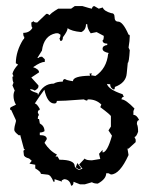

<svg xmlns="http://www.w3.org/2000/svg" viewBox="-20 -588 484 617"><path d="M74.7 -62 82 -71.3 73.7 -78.6Q56.6 -83 56.6 -91.3L55.2 -103.5L60.5 -107.9L57.1 -108.9L44.9 -154.3L41 -152.8Q25.9 -164.1 25.9 -170.4Q25.9 -180.7 31.2 -197.8V-201.7L16.1 -234.4Q12.2 -234.4 12.2 -238.8L14.2 -243.2L31.2 -251.5Q23.4 -265.1 23.4 -280.3Q23.4 -289.6 27.3 -296.9L20 -313.5L23.4 -322.3Q20 -329.1 20 -338.9Q20 -342.8 23.4 -342.8L20 -351.1Q23.4 -364.7 38.1 -380.4L30.8 -384.8Q31.2 -423.8 54.7 -461.4Q58.1 -461.4 58.1 -469.7Q54.7 -469.7 54.7 -482.4Q75.2 -482.4 84.5 -499Q80.6 -499 80.6 -515.6L88.4 -520Q88.4 -515.6 99.6 -515.6L128.9 -543.5H132.8L140.1 -539.1Q140.1 -543.9 167 -560.1H208.5L220.2 -568.4H245.1Q272 -560.1 275.4 -560.1Q276.9 -568.4 283.2 -568.4L297.4 -560.1L310.1 -564Q314.5 -552.2 336.9 -545.9Q348.1 -545.9 348.1 -533.7Q348.1 -518.6 359.4 -518.6Q375 -518.6 393.1 -476.6Q397 -476.6 397 -472.7Q397 -457.5 393.1 -435.1L397 -426.8Q394.5 -386.2 390.6 -386.2L387.2 -351.6Q384.8 -321.8 349.1 -308.6Q349.1 -300.3 345.7 -300.3Q334 -304.7 334 -317.4H330.1L323.7 -318.4Q328.6 -300.3 374 -285.2L377.9 -276.9Q370.6 -275.9 370.6 -268.6Q383.8 -268.6 412.1 -239.3L408.7 -231V-218.8Q419.4 -218.8 427.2 -202.1Q419.9 -202.1 419.9 -189.5Q423.8 -182.1 423.8 -164.6Q418 -147.9 412.1 -147.9L416 -139.6V-131.3L393.1 -110.4H389.6L393.1 -89.8Q364.7 -27.3 336.4 -27.3L328.6 -31.2H321.3Q321.3 -12.7 294.4 2Q281.7 2 275.4 -2.4L252.4 4.4H237.3L216.3 -3.9Q216.3 8.8 208.5 8.8Q204.1 -11.7 186 -12.2L178.2 -8.3L179.2 -4.4L155.3 -12.2V-3.9H151.9Q143.1 -26.9 131.8 -26.9L111.3 -29.3Q111.3 -36.6 93.3 -46.9V-58.6ZM102.1 -282.7Q118.7 -319.3 152.8 -319.3Q162.6 -325.7 181.6 -325.7Q182.6 -334 189 -334Q192.9 -330.1 214.4 -327.1Q214.4 -343.8 269.5 -344.7L267.6 -351.6L275.4 -352.1L272.5 -346.2L286.6 -343.8Q322.8 -367.7 327.6 -415.5L330.1 -417.5Q309.6 -421.4 309.6 -431.2Q309.6 -441.4 324.7 -443.4V-447.8Q309.6 -447.8 309.6 -458.5Q313.5 -458.5 313.5 -472.7L290.5 -484.9L271.5 -481Q260.3 -496.1 260.3 -510.3H256.3Q256.3 -491.7 241.2 -484.9Q209.5 -487.8 197.3 -497.6Q197.3 -488.3 182.1 -468.3Q182.1 -456.1 174.3 -456.1L170.9 -464.4Q174.3 -467.3 174.3 -476.6L167 -481H159.2Q121.1 -473.6 114.7 -425.3L100.1 -401.9H104Q106.4 -405.8 115.2 -405.8L124 -397.5V-389.2Q110.8 -389.2 86.4 -372.1Q105.5 -365.7 105.5 -355.5L80.6 -338.9L103.5 -313.5V-309.6Q103.5 -303.7 91.8 -296.9Q85.4 -301.3 76.7 -301.3Q76.7 -295.9 100.6 -288.6ZM158.2 -85H165L170.9 -74.7Q220.2 -74.7 220.2 -53.7Q220.2 -49.3 233.9 -41.5Q241.2 -45.4 245.1 -45.4L234.4 -59.6L252.4 -78.6Q255.4 -72.8 275.4 -72.8L302.2 -77.1L298.3 -93.8L309.6 -106.4V-98.1Q324.7 -98.1 339.8 -151.9L328.6 -168.9L336.4 -181.2V-214.4Q336.4 -218.3 302.2 -243.7L305.7 -252Q289.1 -268.6 264.2 -268.6Q260.3 -268.6 260.3 -264.6Q256.3 -264.6 249 -268.6L191.4 -264.6L162.6 -263.7Q162.6 -255.4 154.8 -255.4Q132.3 -255.4 122.6 -299.8Q107.9 -280.3 91.8 -255.4Q98.1 -255.4 107.4 -238.8V-234.4Q101.6 -234.4 101.6 -226.1L105.5 -217.8Q101.6 -217.8 101.6 -205.6H105.5L107.9 -191.4Q123 -183.1 123 -166.5Q116.2 -162.1 107.9 -162.1V-153.8Q130.4 -153.8 130.4 -141.1L123 -128.9Q139.6 -103 163.1 -91.3ZM233.9 -43.5 223.6 -50.3 228.5 -64 241.2 -47.4Z"/></svg>

Font: Truetypewriter PolyglOTT
Style: Regular
Weight: 400
Designer: Sergey Beatoff a.k.a. Sam_T
Version: Version 3.76